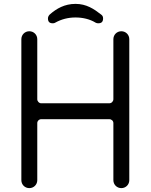

<svg xmlns="http://www.w3.org/2000/svg" viewBox="-20 -969 776 989"><path d="M564 -458C564 -447 555 -437 543 -437H192C181 -437 172 -447 172 -458V-767C172 -790 154 -808 131 -808C108 -808 90 -790 90 -767V-41C90 -18 108 0 131 0C154 0 172 -18 172 -41V-335C172 -346 181 -355 192 -355H543C555 -355 564 -346 564 -335V-41C564 -18 582 0 605 0C628 0 646 -18 646 -41V-767C646 -790 628 -808 605 -808C582 -808 564 -790 564 -767ZM473 -852C477 -850 481 -849 486 -849C503 -849 511 -857 511 -874C511 -883 508 -889 501 -894C464 -923 425 -949 369 -949C313 -949 271 -925 236 -894C230 -888 227 -881 227 -874C227 -857 235 -849 252 -849C257 -849 261 -850 264 -852C296 -870 331 -879 369 -879C405 -879 442 -871 473 -852Z"/></svg>

Font: Fabada
Style: Regular
Weight: 400
Designer: deFharo
Foundry: deFharo.com
Version: Version 4.000 2011 initial release